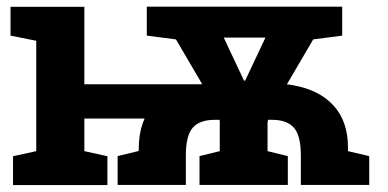

<svg xmlns="http://www.w3.org/2000/svg" viewBox="-20 -548 1149 569"><path d="M18.6 0.5V-85L87.4 -100.1V-427.2L11.2 -442.4V-527.8H230V-298.3H646.5V-196.8H230V-100.1L298.3 -85V0.5ZM328.6 0V-85.4L391.1 -100.6V-105Q391.1 -190.4 435.8 -237.5Q480.5 -284.7 563.5 -296.9Q568.8 -297.4 572.8 -297.9Q576.7 -298.3 579.1 -298.8L501.5 -431.2L415 -442.4V-528.3H994.1V-442.4L908.2 -431.2L830.1 -297.9Q832.5 -297.9 836.9 -297.4Q841.3 -296.9 848.1 -295.4Q925.3 -282.2 968.3 -235.4Q1011.2 -188.5 1011.2 -111.3V-100.1L1074.2 -85.4V0H871.6V-87.4Q871.6 -146.5 850.8 -169.7Q830.1 -192.9 786.6 -192.9H774.4L772.9 -186V-100.1L833 -85.4V0H571.3V-85.4L631.3 -100.1V-188L630.4 -192.9H616.2Q571.8 -192.9 551.3 -169.7Q530.8 -146.5 530.8 -87.4V0ZM703.1 -309.1H706.5L766.6 -436.5H643.1Z"/></svg>

Font: Robotiche
Style: Bold
Weight: 700
Designer: Google
Version: Version 2.001